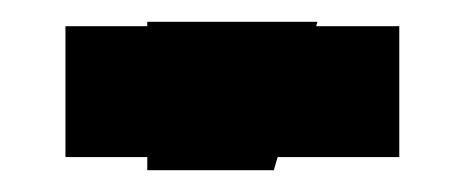

<svg xmlns="http://www.w3.org/2000/svg" viewBox="-20 -750 426 176"><path d="M40 -606V-726H168V-606ZM218 -606V-726H346V-606ZM115 -594V-730H271L231 -594Z"/></svg>

Font: Tektur Condensed ExtraBold
Style: Regular
Weight: 800
Width: 3
Designer: Adam Jagosz
Foundry: Adam Jagosz
Version: Version 1.005;gftools[0.9.30]